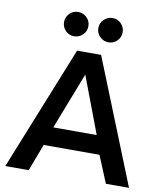

<svg xmlns="http://www.w3.org/2000/svg" viewBox="-102 -1060 971 1142"><g transform="rotate(10 383.0 -489.0)"><path d="M276.9 -831.1Q247.1 -831.1 225.6 -852.5Q204.1 -874 204.1 -904.8Q204.1 -934.6 225.6 -956.3Q247.1 -978 276.9 -978Q307.6 -978 329.3 -956.5Q351.1 -935.1 351.1 -904.8Q351.1 -874 329.3 -852.5Q307.6 -831.1 276.9 -831.1ZM411.1 -904.8Q411.1 -934.6 433.1 -956.3Q455.1 -978 485.1 -978Q515.1 -978 536.6 -956.5Q558.1 -935.1 558.1 -904.8Q558.1 -874 536.6 -852.5Q515.1 -831.1 485.1 -831.1Q455.1 -831.1 433.1 -852.5Q411.1 -874 411.1 -904.8ZM548.8 -163.1H211.9L149.9 0H8.8L310.1 -750H455.1L755.9 0H616.2ZM512.2 -275.9 382.8 -618.2 250 -275.9Z"/></g></svg>

Font: Oakes Grotesk
Style: SemiBold
Weight: 600
Designer: Samuel Oakes
Foundry: Samuel Oakes
Version: Version 1.0 | wf-rip DC20170320